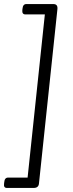

<svg xmlns="http://www.w3.org/2000/svg" viewBox="-20 -788 360 946"><path d="M243 -768Q265 -768 263 -744L172 116Q170 138 146 138H14Q-3 138 0 117L1 109Q3 87 20 87H116L201 -717H105Q88 -717 90 -738L91 -746Q93 -768 110 -768Z"/></svg>

Font: Asap Semi Expanded Semi Expanded Light
Style: Italic
Weight: 300
Width: 6
Italic angle: -6°
Designer: Pablo Cosgaya
Foundry: Omnibus-Type
Version: Version 3.001; ttfautohint (v1.8.4.7-5d5b)